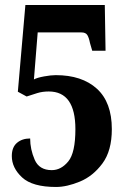

<svg xmlns="http://www.w3.org/2000/svg" viewBox="-20 -734 501 764"><path d="M203 10Q246 10 298 -11.5Q350 -33 387.5 -83.5Q425 -134 425 -220Q425 -327 365.5 -381Q306 -435 202 -435Q183 -435 155.5 -430Q128 -425 115 -418L130 -605H304Q321 -605 327.5 -594.5Q334 -584 338 -563L347 -532H400L397 -714H81L51 -369L86 -350Q107 -357 128 -363.5Q149 -370 174 -370Q280 -370 280 -220Q280 -126 251.5 -91.5Q223 -57 186 -57Q136 -57 118 -98.5Q100 -140 100 -183Q68 -183 47.5 -165.5Q27 -148 27 -113Q27 -66 68 -28Q109 10 203 10Z"/></svg>

Font: Noto Serif ExtraCondensed Extra
Style: Regular
Weight: 800
Width: 3
Designer: Monotype Design Team
Foundry: Monotype Imaging Inc.
Version: Version 1.002